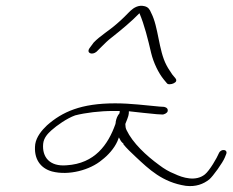

<svg xmlns="http://www.w3.org/2000/svg" viewBox="-20 -731 792 654"><path d="M100 -240C94 -191 117 -158 157 -147C214 -132 287 -152 327 -186C347 -201 369 -225 380 -250L385 -263L391 -252C394 -247 398 -244 401 -241L400 -240C411 -226 426 -212 443 -196C487 -155 533 -110 613 -98C647 -94 673 -104 693 -120C705 -130 739 -177 746 -195L750 -205C758 -222 734 -226 726 -210C719 -193 694 -150 678 -137C647 -112 603 -125 574 -139C556 -146 539 -156 522 -169C478 -201 432 -244 411 -288C408 -294 407 -301 407 -307V-309C418 -336 419 -340 419 -352C453 -348 483 -345 514 -342L532 -341C538 -340 550 -346 551 -352C553 -360 548 -365 539 -367L523 -368C476 -372 427 -379 372 -379C256 -379 192 -350 140 -304C122 -287 104 -265 100 -240ZM127 -241C129 -262 143 -276 155 -287C174 -304 208 -328 236 -338C271 -347 320 -353 366 -353H388L387 -345C380 -337 376 -327 374 -315C375 -314 373 -310 373 -308C348 -238 303 -174 207 -168C149 -163 123 -196 127 -241ZM285 -567C273 -550 294 -542 309 -555L326 -572C337 -583 348 -594 360 -603C393 -629 428 -658 455 -686C472 -646 484 -597 495 -550C503 -517 520 -482 538 -460L548 -448C550 -445 553 -444 558 -444C568 -444 579 -450 580 -455C581 -459 580 -461 577 -465L567 -477C563 -484 554 -495 547 -509C520 -560 520 -639 495 -687C490 -699 485 -707 472 -710C452 -715 436 -705 424 -694C409 -679 398 -667 378 -650C352 -627 321 -609 299 -586ZM512 -342H514ZM574 -138V-139ZM613 -98Z"/></svg>

Font: Stray Cat
Style: LtExtObl
Weight: 300
Version: Version 1.0